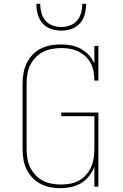

<svg xmlns="http://www.w3.org/2000/svg" viewBox="-20 -975 640 1003"><path d="M296 8Q269 8 242.5 3Q216 -2 192 -14.5Q168 -27 149.5 -46.5Q131 -66 119 -90.5Q107 -115 102.5 -141.5Q98 -168 98 -195V-540Q98 -567 103 -594Q108 -621 119.5 -645Q131 -669 150 -689Q169 -709 193 -721Q217 -733 244 -738Q271 -743 298 -743Q325 -743 351.5 -738Q378 -733 401.5 -720.5Q425 -708 443.5 -688Q462 -668 473 -644V-735H494V-554H473Q473 -577 469 -600Q465 -623 454.5 -643.5Q444 -664 427 -680Q410 -696 389.5 -706Q369 -716 346 -720Q323 -724 300 -724Q276 -724 251.5 -719.5Q227 -715 205 -704Q183 -693 166 -675Q149 -657 138 -635Q127 -613 123 -588.5Q119 -564 119 -540V-195Q119 -171 123 -146.5Q127 -122 138 -100Q149 -78 166 -60Q183 -42 204.5 -31Q226 -20 250.5 -15.5Q275 -11 299 -11Q323 -11 347 -15.5Q371 -20 392 -31.5Q413 -43 429.5 -61.5Q446 -80 455.5 -101.5Q465 -123 469 -147Q473 -171 473 -195V-368H300V-387H494V0H473V-104Q463 -78 445.5 -55.5Q428 -33 404 -18.5Q380 -4 352 2Q324 8 296 8ZM300 -815Q273 -815 246.5 -824Q220 -833 202 -853.5Q184 -874 177 -901Q170 -928 170 -955H190Q190 -932 196 -909Q202 -886 217 -868Q232 -850 254.5 -842Q277 -834 300 -834Q323 -834 345.5 -842Q368 -850 383 -868Q398 -886 404 -909Q410 -932 410 -955H430Q430 -928 423 -901Q416 -874 398 -853.5Q380 -833 353.5 -824Q327 -815 300 -815Z"/></svg>

Font: Iosevka Curly Slab ThEx
Style: Regular
Weight: 100
Width: 7
Monospace: yes
Designer: Belleve Invis
Foundry: Belleve Invis
Version: Version 11.1.0; ttfautohint (v1.8.3)